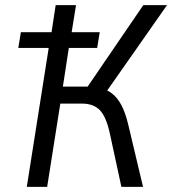

<svg xmlns="http://www.w3.org/2000/svg" viewBox="-20 -725 668 745"><path d="M84 0 169 -539H51L61 -600H180L196 -705H275L258 -600H367L357 -539H247L224 -389H338L303 -364L536 -705H628L385 -358L362 -384Q391 -380 413 -363.5Q435 -347 450.5 -318Q466 -289 477 -244L535 0H451L406 -208Q392 -272 367.5 -297.5Q343 -323 298 -323H214L163 0Z"/></svg>

Font: Nunito Sans 10pt Condensed
Style: Italic
Weight: 400
Width: 3
Italic angle: -9°
Designer: Vernon Adams
Foundry: Vernon Adams
Version: Version 3.101;gftools[0.9.27]